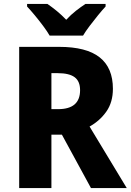

<svg xmlns="http://www.w3.org/2000/svg" viewBox="-20 -951 661 971"><path d="M279 -714Q417 -714 484 -661Q551 -608 551 -502Q551 -434 518 -387Q485 -340 433 -311L621 0H440L293 -270H240V0H77V-714ZM272 -581H240V-399H274Q385 -399 385 -495Q385 -540 357.5 -560.5Q330 -581 272 -581ZM231 -771Q219 -792 198.5 -819.5Q178 -847 156 -873.5Q134 -900 117 -918V-931H220Q242 -916 266.5 -896Q291 -876 315 -851Q339 -877 364 -896.5Q389 -916 412 -931H514V-918Q497 -900 475.5 -873.5Q454 -847 433.5 -820Q413 -793 400 -771Z"/></svg>

Font: Noto Sans Gurmukhi SemiCondensed ExtraBold
Style: Regular
Weight: 800
Width: 4
Designer: Jelle Bosma - Monotype Design Team
Foundry: Monotype Imaging Inc.
Version: Version 2.004; ttfautohint (v1.8.4.7-5d5b)